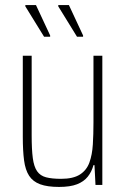

<svg xmlns="http://www.w3.org/2000/svg" viewBox="-20 -730 498 758"><path d="M213 8Q167 8 138.5 -2.5Q110 -13 95 -36Q80 -59 75 -97Q70 -135 70 -190V-510H105V-195Q105 -140 109.5 -106Q114 -72 126.5 -54Q139 -36 162 -30Q185 -24 221 -24Q269 -24 295.5 -41Q322 -58 333 -88.5Q344 -119 346.5 -159.5Q349 -200 349 -246V-510H384V0H357L353 -78H349Q342 -52 326.5 -32.5Q311 -13 284 -2.5Q257 8 213 8ZM308 -585H284L210 -705V-710H252L308 -590ZM178 -585H154L80 -705V-710H122L178 -590Z"/></svg>

Font: Saira Condensed Thin
Style: Regular
Weight: 250
Width: 3
Designer: Hector Gatti with collaboration of the Omnibus-Type team
Foundry: Omnibus-Type
Version: Version 1.101